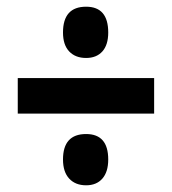

<svg xmlns="http://www.w3.org/2000/svg" viewBox="-20 -639 513 573"><path d="M237 -466Q205 -466 186.5 -485.5Q168 -505 168 -542Q168 -619 237 -619Q303 -619 303 -542Q303 -505 285.5 -485.5Q268 -466 237 -466ZM33 -300V-406H440V-300ZM237 -86Q205 -86 186.5 -106Q168 -126 168 -163Q168 -239 237 -239Q303 -239 303 -163Q303 -126 285.5 -106Q268 -86 237 -86Z"/></svg>

Font: Noto Sans ExtraCondensed
Style: Bold
Weight: 700
Width: 2
Designer: Monotype Design Team
Foundry: Monotype Imaging Inc.
Version: Version 2.013; ttfautohint (v1.8.4.7-5d5b)